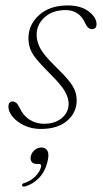

<svg xmlns="http://www.w3.org/2000/svg" viewBox="-20 -466 378 705"><path d="M141.5 -11.5Q182 -11.5 207 -32.5Q232 -53.5 232 -85Q232 -107 218 -131.2Q204 -155.5 161 -198Q130.5 -228.5 113.8 -249Q97 -269.5 90.8 -287.2Q84.5 -305 84.5 -326.5Q84.5 -375.5 123.8 -410.8Q163 -446 228 -446Q277 -446 305.8 -424Q334.5 -402 334.5 -377Q334.5 -359 317 -359Q302.5 -359 292.5 -381.5Q271 -429 221 -429Q173 -429 143.8 -402.5Q114.5 -376 114.5 -338.5Q114.5 -314 127.5 -289Q140.5 -264 184.5 -221Q216 -190.5 232.5 -170Q249 -149.5 255.2 -132.8Q261.5 -116 261.5 -97.5Q261.5 -52.5 226.5 -22.5Q191.5 7.5 130 7.5Q96.5 7.5 69.5 -5.2Q42.5 -18 26.8 -36.8Q11 -55.5 11 -74Q11 -93.5 26.5 -93.5Q32.5 -93.5 38.8 -89Q45 -84.5 51 -72Q66 -40 89.8 -25.8Q113.5 -11.5 141.5 -11.5ZM115.5 136Q101.5 136 95.8 127.5Q90 119 93.5 106.5Q97 93 108 84.2Q119 75.5 132 75.5Q147.5 75.5 154.5 88.5Q161.5 101.5 153.5 131Q145 165 122.8 187.8Q100.5 210.5 72.5 218.5Q62.5 221 61 215Q60.5 208 69.5 206Q93 198.5 109.5 182Q126 165.5 130.5 147.5Q133.5 136 123.5 136Z"/></svg>

Font: Fraunces 72pt S050 Thin
Style: Italic
Weight: 100
Italic angle: -16°
Version: Version 1.000; ttfautohint (v1.8.3)